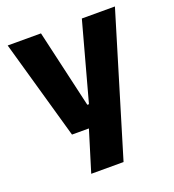

<svg xmlns="http://www.w3.org/2000/svg" viewBox="-123 -587 772 854"><g transform="rotate(-20 263.0 -159.5)"><path d="M252.1 -122.4H332L250.1 -87L360.4 -491.4H517L316.4 172H163.4L240.2 -78.1L312.1 -21.2H142.7L9.4 -491.4H167Z"/></g></svg>

Font: Anek Malayalam Medium
Style: Regular
Weight: 500
Designer: Maithili Shingre (Malayalam) & Yesha Goshar (Latin)
Foundry: Ek Type
Version: Version 1.003